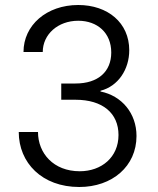

<svg xmlns="http://www.w3.org/2000/svg" viewBox="-20 -738 632 768"><path d="M382 -375C453 -393 497 -461 497 -537C497 -647 411 -718 293 -718C166 -718 74 -637 74 -530H151C151 -600 211 -655 293 -655C369 -655 425 -607 425 -528C425 -452 373 -404 282 -404H225V-339H282C391 -339 454 -285 454 -198C454 -109 386 -53 299 -53C194 -53 132 -125 132 -210H55C55 -87 148 10 297 10C429 10 526 -73 526 -194C526 -285 467 -355 382 -372Z"/></svg>

Font: UULA Sans
Style: Regular
Weight: 400
Designer: Mohamed Gaber, Laura Garcia Mut
Foundry: Kief Type Foundry
Version: Version 3.006;hotconv 1.0.109;makeotfexe 2.5.65596